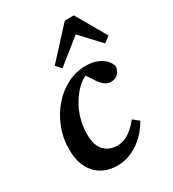

<svg xmlns="http://www.w3.org/2000/svg" viewBox="-187 -864 881 980"><g transform="rotate(-30 253.0 -374.0)"><path d="M216 14Q163 14 123.5 -9Q84 -32 62.5 -75.5Q41 -119 41 -181Q41 -247 64.5 -306.5Q88 -366 127.5 -411.5Q167 -457 218.5 -483Q270 -509 326 -509Q364 -509 391 -498.5Q418 -488 436 -470.5Q454 -453 460 -429Q457 -406 442 -389.5Q427 -373 400 -373Q379 -373 362 -386.5Q345 -400 329 -425L290 -485H343V-469H311Q284 -460 257 -435Q230 -410 207.5 -373.5Q185 -337 172 -293.5Q159 -250 159 -203Q159 -136 188.5 -105.5Q218 -75 265 -75Q292 -75 314.5 -85.5Q337 -96 357 -114Q377 -132 395 -154L429 -127Q414 -100 392.5 -74.5Q371 -49 343.5 -29.5Q316 -10 284 2Q252 14 216 14ZM471 -558 336 -703H401L219 -557L191 -588L351 -762H404L506 -585Z"/></g></svg>

Font: Source Serif 4 SemiBold
Style: Italic
Weight: 600
Italic angle: -12°
Designer: Frank Grießhammer
Foundry: Adobe Systems Incorporated
Version: Version 4.004;hotconv 1.0.116;makeotfexe 2.5.65601